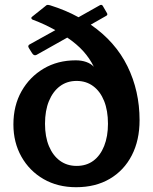

<svg xmlns="http://www.w3.org/2000/svg" viewBox="-20 -772 639 802"><path d="M563 -270Q563 -186 530.5 -123Q498 -60 438.5 -25Q379 10 298 10Q221 10 162 -24Q103 -58 69.5 -117.5Q36 -177 36 -252Q36 -331 70 -391Q104 -451 162.5 -485.5Q221 -520 296 -520Q321 -520 340.5 -513Q360 -506 372 -493Q355 -528 328 -558Q301 -588 261 -615L133 -543Q122 -537 114 -550L102 -569Q97 -576 98.5 -580.5Q100 -585 103 -586L211 -646Q190 -658 166.5 -669Q143 -680 116 -690Q112 -692 111 -695.5Q110 -699 114 -702L169 -746Q174 -751 177.5 -751.5Q181 -752 189 -750Q221 -740 251 -727.5Q281 -715 308 -700L395 -749Q404 -755 409 -748L427 -717Q431 -710 424 -706L359 -669Q462 -598 512.5 -495Q563 -392 563 -270ZM300 -79Q341 -79 370 -100.5Q399 -122 415 -162Q431 -202 431 -255Q431 -310 415 -350Q399 -390 369.5 -412Q340 -434 300 -434Q260 -434 230.5 -412Q201 -390 184.5 -350Q168 -310 168 -255Q168 -201 184.5 -161.5Q201 -122 230.5 -100.5Q260 -79 300 -79Z"/></svg>

Font: Libre Franklin SemiBold
Style: Regular
Weight: 600
Designer: Pablo Impallari, Rodrigo Fuenzalida, Nhung Nguyen
Foundry: Impallari Type
Version: Version 3.000